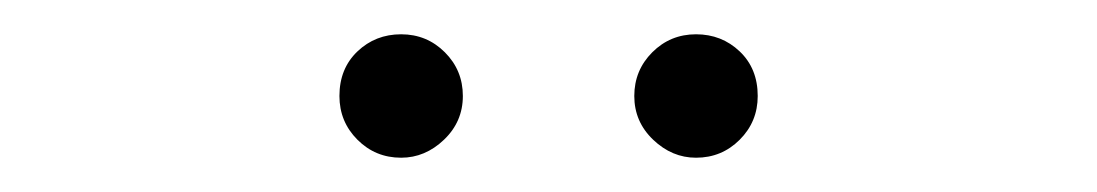

<svg xmlns="http://www.w3.org/2000/svg" viewBox="-20 -726 640 112"><path d="M214 -634Q199 -634 188.5 -644.5Q178 -655 178 -670Q178 -686 188.5 -696Q199 -706 214 -706Q229 -706 239.5 -695.5Q250 -685 250 -670Q250 -655 239 -644.5Q228 -634 214 -634ZM386 -634Q372 -634 361 -644.5Q350 -655 350 -670Q350 -685 360.5 -695.5Q371 -706 386 -706Q401 -706 411.5 -696Q422 -686 422 -670Q422 -655 411.5 -644.5Q401 -634 386 -634Z"/></svg>

Font: Hilab Light
Style: Regular
Weight: 300
Designer: Cristianderson Lima
Foundry: Cristianderson
Version: Version 1.0